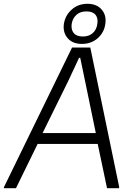

<svg xmlns="http://www.w3.org/2000/svg" viewBox="-64 -990 707 1010"><path d="M-43 -6 315 -740H411L563 -6L562 0H499L450 -233H134L20 0H-44ZM440 -290 383 -566 358 -686H352L296 -566L160 -290ZM367 -759Q318 -759 292 -789Q266 -819 272 -864Q279 -909 313 -939.5Q347 -970 396 -970Q445 -970 471 -939.5Q497 -909 490 -864Q484 -819 450 -789Q416 -759 367 -759ZM372 -798Q404 -798 424 -816Q444 -834 448 -864Q453 -894 438.5 -912Q424 -930 391 -930Q358 -930 338 -912Q318 -894 313 -864Q309 -834 324 -816Q339 -798 372 -798Z"/></svg>

Font: Plata Sans Light
Style: Italic
Weight: 300
Italic angle: -8°
Designer: Pablo Impallari, Andres Torresi, & Cristiano Sobral
Foundry: Pablo Impallari, Andres Torresi, & Cristiano Sobral
Version: Version 1.00;December 28, 2019;FontCreator 12.0.0.2547 64-bi